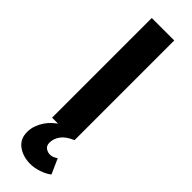

<svg xmlns="http://www.w3.org/2000/svg" viewBox="-294 -659 888 888"><g transform="rotate(45 150.5 -214.5)"><path d="M157 223Q109 223 75.5 198.5Q42 174 42 129Q42 105 49.5 85Q57 65 68 48.5Q79 32 92 20Q105 8 116 0H77V-652H224V0Q184 17 167 40.5Q150 64 150 90Q150 110 163 119Q176 128 191 128Q202 128 211.5 123.5Q221 119 228 114L261 188Q242 203 212.5 213Q183 223 157 223Z"/></g></svg>

Font: hySource Sans Pro
Style: Bold
Weight: 700
Designer: Paul D. Hunt
Foundry: Adobe Systems Incorporated
Version: Version 2.021;PS 2.000;hotconv 1.0.86;makeotf.lib2.5.63406